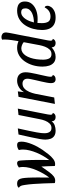

<svg xmlns="http://www.w3.org/2000/svg" viewBox="944 -1738 814 2743"><g transform="rotate(-90 1351.5 -367.0)"><path d="M142 14Q134 14 125 12.5Q116 11 107 9Q105 -73 102 -151Q99 -229 94 -297Q89 -365 81 -415Q76 -454 68 -474Q60 -494 40 -505Q46 -516 60.5 -523Q75 -530 100 -530Q129 -530 145 -518Q161 -506 169.5 -480.5Q178 -455 181 -415Q183 -398 184 -372Q185 -346 186 -311Q187 -276 187 -231Q187 -185 186 -142Q185 -99 186 -71Q215 -108 241.5 -154Q268 -200 290 -250.5Q312 -301 324.5 -351Q337 -401 337 -446Q337 -461 335.5 -475.5Q334 -490 330 -505Q340 -513 356.5 -521.5Q373 -530 391 -530Q410 -530 418 -519.5Q426 -509 428 -493Q430 -477 431 -458Q433 -433 434.5 -397.5Q436 -362 436.5 -325Q437 -288 437.5 -257Q438 -226 438 -209Q438 -182 437.5 -146Q437 -110 436 -71Q465 -108 492 -154Q519 -200 540 -250.5Q561 -301 573.5 -351Q586 -401 586 -446Q586 -461 584.5 -475.5Q583 -490 579 -505Q591 -516 611 -523Q631 -530 650 -530Q671 -530 681.5 -522.5Q692 -515 695.5 -501.5Q699 -488 699 -469Q699 -435 689 -396Q679 -357 662.5 -316.5Q646 -276 625.5 -238.5Q605 -201 583 -169Q552 -124 519 -82.5Q486 -41 451 -14Q416 13 379 13Q372 13 365 12Q358 11 351 9Q350 -53 347.5 -97.5Q345 -142 343 -183Q295 -113 262 -69.5Q229 -26 201.5 -6Q174 14 142 14Z M858 20Q808 20 779.5 0Q751 -20 739.5 -53.5Q728 -87 728 -126Q728 -157 736 -204Q744 -251 760 -325Q776 -399 801 -510L888 -520Q866 -420 852.5 -355.5Q839 -291 831.5 -250.5Q824 -210 821.5 -184.5Q819 -159 819 -137Q819 -113 825.5 -90.5Q832 -68 848.5 -53.5Q865 -39 893 -39Q931 -39 956.5 -64.5Q982 -90 997.5 -129Q1013 -168 1020 -208L1080 -510L1171 -520L1088 -93Q1087 -84 1085 -72Q1083 -60 1083 -51Q1083 -37 1089.5 -29.5Q1096 -22 1109 -21Q1106 -7 1097 2Q1088 11 1076 15.5Q1064 20 1049 20Q1022 20 1006.5 5.5Q991 -9 988 -37Q969 -6 931.5 7Q894 20 858 20Z M1591 20Q1565 20 1550 4.5Q1535 -11 1535 -48Q1535 -70 1541.5 -105.5Q1548 -141 1557.5 -181.5Q1567 -222 1576 -261.5Q1585 -301 1591.5 -332.5Q1598 -364 1598 -380Q1598 -417 1578.5 -435Q1559 -453 1529 -453Q1487 -453 1457.5 -425.5Q1428 -398 1410 -356Q1392 -314 1383 -272L1330 0L1238 10L1339 -510L1417 -520L1406 -432Q1433 -479 1477.5 -504.5Q1522 -530 1569 -530Q1629 -530 1659.5 -497Q1690 -464 1690 -409Q1690 -381 1683.5 -342.5Q1677 -304 1667.5 -261Q1658 -218 1648.5 -177Q1639 -136 1632.5 -103.5Q1626 -71 1626 -54Q1626 -41 1630.5 -32Q1635 -23 1652 -21Q1647 0 1630 10Q1613 20 1591 20Z M1909 20Q1860 20 1829.5 -4.5Q1799 -29 1785 -71Q1771 -113 1771 -167Q1771 -241 1791 -306.5Q1811 -372 1846.5 -422.5Q1882 -473 1931.5 -501.5Q1981 -530 2039 -530Q2071 -530 2095.5 -523.5Q2120 -517 2152 -505L2224 -497Q2205 -396 2185.5 -295Q2166 -194 2146 -93Q2145 -84 2143 -72Q2141 -60 2141 -51Q2141 -37 2147.5 -29.5Q2154 -22 2167 -21Q2163 -7 2154 2Q2145 11 2133 15.5Q2121 20 2106 20Q2080 20 2063.5 5.5Q2047 -9 2046 -37Q2020 -12 1985 4Q1950 20 1909 20ZM1949 -39Q1989 -39 2014.5 -65.5Q2040 -92 2055 -131.5Q2070 -171 2077 -208L2120 -436Q2099 -453 2075 -461.5Q2051 -470 2031 -470Q2000 -470 1974.5 -454Q1949 -438 1929.5 -409Q1910 -380 1896.5 -340.5Q1883 -301 1876.5 -254.5Q1870 -208 1870 -158Q1870 -108 1886.5 -73.5Q1903 -39 1949 -39ZM2222 -487 2132 -494Q2142 -550 2150 -609Q2158 -668 2158 -708Q2158 -719 2157.5 -727.5Q2157 -736 2155 -743Q2161 -748 2171.5 -751Q2182 -754 2194 -754Q2217 -754 2238 -739.5Q2259 -725 2259 -687Q2259 -678 2253 -644.5Q2247 -611 2238.5 -568Q2230 -525 2222 -487Z M2470 20Q2414 20 2374.5 -1.5Q2335 -23 2314.5 -66Q2294 -109 2294 -175Q2294 -238 2311 -301Q2328 -364 2362 -415.5Q2396 -467 2448.5 -498.5Q2501 -530 2572 -530Q2610 -530 2639 -519Q2668 -508 2684.5 -483.5Q2701 -459 2701 -418Q2701 -358 2665 -317Q2629 -276 2571.5 -256Q2514 -236 2449 -237Q2436 -237 2420 -238Q2404 -239 2395 -240Q2394 -222 2393 -205.5Q2392 -189 2392 -176Q2392 -118 2412 -85.5Q2432 -53 2487 -53Q2532 -53 2564.5 -75Q2597 -97 2616 -136Q2630 -134 2635 -121.5Q2640 -109 2640 -97Q2640 -71 2621.5 -44Q2603 -17 2565.5 1.5Q2528 20 2470 20ZM2402 -290Q2436 -290 2471 -296.5Q2506 -303 2536 -317Q2566 -331 2584.5 -355Q2603 -379 2603 -413Q2603 -443 2588.5 -457.5Q2574 -472 2548 -472Q2517 -472 2491.5 -453Q2466 -434 2448 -405Q2430 -376 2418.5 -345Q2407 -314 2402 -290Z"/></g></svg>

Font: Sansita Swashed Light Light
Style: Regular
Weight: 300
Version: Version 1.003